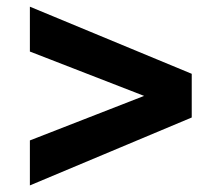

<svg xmlns="http://www.w3.org/2000/svg" viewBox="-20 -609 654 577"><path d="M556.2 -255.9 69.8 -51.8V-187L413.1 -320.8L69.8 -454.1V-588.9L556.2 -387.2Z"/></svg>

Font: IntelOne Mono Bold
Style: Regular
Weight: 700
Designer: Fred Shallcrass
Foundry: Frere-Jones Type LLC
Version: Version 1.200;hotconv 1.1.0;makeotfexe 2.6.0;FJTRelease1.2